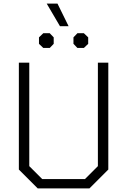

<svg xmlns="http://www.w3.org/2000/svg" viewBox="-20 -1049 708 1069"><path d="M85 -105V-700H143V-124L215 -52H453L525 -124V-700H583V-105L478 0H190ZM240 -1029H300L362 -903H314ZM197 -805V-841L221 -864H257L279 -841V-805L257 -782H221ZM389 -805V-841L411 -864H447L471 -841V-805L447 -782H411Z"/></svg>

Font: Chakra Petch Light
Style: Regular
Weight: 300
Designer: Katatrad Aksorn Co.,Ltd.
Foundry: Cadson Demak Co.,Ltd.
Version: Version 1.000; ttfautohint (v1.6)